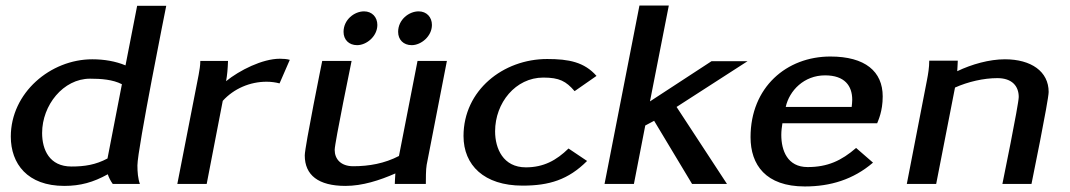

<svg xmlns="http://www.w3.org/2000/svg" viewBox="-20 -664 3863 693"><path d="M19 -171C19 -73 79 7 212 7C270 7 317 -6 369 -35C373 -23 379 -11 387 0H485C478 -19 476 -43 476 -67C476 -125 580 -643 580 -643H475L433 -428C397 -443 356 -450 313 -450C162 -450 19 -329 19 -171ZM132 -184C132 -284 208 -380 305 -380C345 -380 387 -377 420 -360L368 -92C325 -69 285 -63 238 -63C158 -63 132 -124 132 -184Z M620 0H726L784 -300C824 -344 882 -369 942 -369C958 -369 974 -367 989 -363L1026 -448C1016 -451 1002 -452 990 -452C927 -452 844 -410 796 -371C800 -393 802 -415 803 -444H703C703 -427 700 -411 697 -394Z M1080 -103C1080 -32 1129 7 1227 7C1288 7 1350 -13 1407 -38C1406 -28 1405 0 1405 0H1517C1517 -15 1517 -54 1520 -69L1593 -444H1487L1420 -101C1368 -74 1312 -64 1255 -64C1210 -64 1188 -90 1188 -123C1188 -148 1249 -444 1249 -444H1143C1143 -444 1080 -134 1080 -103ZM1220 -549C1220 -521 1239 -501 1269 -501C1303 -501 1342 -533 1342 -574C1342 -602 1323 -623 1294 -623C1259 -623 1220 -593 1220 -549ZM1417 -549C1417 -521 1436 -501 1466 -501C1500 -501 1539 -533 1539 -574C1539 -602 1520 -623 1491 -623C1456 -623 1417 -593 1417 -549Z M1653 -173C1653 -68 1727 6 1866 6C1962 6 2031 -15 2099 -83L2032 -128C1988 -85 1942 -60 1878 -60C1796 -60 1767 -128 1767 -190C1767 -293 1841 -384 1941 -384C1999 -384 2023 -371 2054 -335L2133 -390C2089 -440 2033 -451 1955 -451C1796 -451 1653 -338 1653 -173Z M2162 0H2268L2309 -211L2341 -228L2478 0H2604L2422 -278L2678 -443H2548L2326 -298L2394 -644H2288Z M2689 -169C2689 -69 2744 9 2885 9C2977 9 3060 -16 3131 -77L3070 -130C3017 -84 2967 -61 2895 -61C2822 -61 2800 -121 2800 -177C2800 -192 2802 -206 2804 -219H3146C3150 -230 3166 -262 3166 -316C3166 -406 3103 -460 2977 -460C2819 -460 2689 -349 2689 -169ZM2816 -278C2829 -337 2882 -392 2958 -392C3029 -392 3056 -354 3056 -304C3056 -296 3055 -287 3054 -278Z M3253 0H3359L3427 -348C3474 -369 3530 -382 3580 -382C3633 -382 3657 -353 3657 -314C3657 -288 3598 0 3598 0H3703C3703 0 3765 -303 3765 -332C3765 -406 3702 -450 3607 -450C3551 -450 3487 -432 3435 -407C3435 -415 3437 -431 3437 -445H3334C3334 -420 3330 -397 3326 -376Z"/></svg>

Font: KpSans
Style: BoldItalic
Weight: 700
Italic angle: -11°
Version: Version 0.66